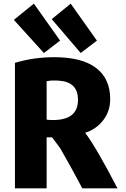

<svg xmlns="http://www.w3.org/2000/svg" viewBox="-20 -1023 692 1054"><path d="M625 11H432Q367 -112 310 -210L266 -269H236V11H62V-678Q164 -709 278 -709Q430 -709 507.5 -650Q585 -591 585 -479Q585 -413 547 -363.5Q509 -314 448 -294V-293Q504 -221 625 11ZM408 -474Q409 -572 306 -580Q299 -581 264 -581Q244 -579 236 -577V-366Q254 -364 270 -364Q408 -364 408 -474ZM264 -918 368 -1003 512 -800 423 -732ZM56 -914 166 -1003 310 -800 221 -732Z"/></svg>

Font: Repo
Style: ExtraBold
Weight: 800
Designer: Stefan Peev
Foundry: Context Ltd
Version: Version 001.000